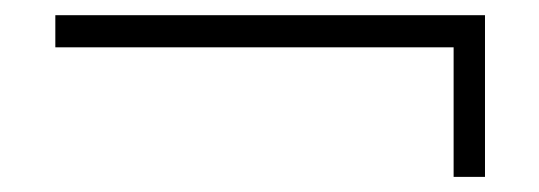

<svg xmlns="http://www.w3.org/2000/svg" viewBox="-20 -255 713 254"><path d="M621.6 -21H580.1V-192.4H53.2V-234.9H621.6Z"/></svg>

Font: SakalBharati
Style: Regular
Weight: 400
Designer: CDAC GIST
Foundry: CDAC
Version: 13.02